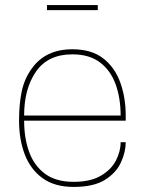

<svg xmlns="http://www.w3.org/2000/svg" viewBox="-20 -730 570 756"><path d="M270 6Q195 6 147.5 -28.5Q100 -63 77.5 -122Q55 -181 55 -255Q55 -320 65.5 -370Q76 -420 105 -460Q159 -536 265 -536Q340 -536 386 -500.5Q432 -465 453.5 -405.5Q475 -346 475 -275V-255H75Q75 -187 94.5 -132.5Q114 -78 157 -46Q200 -14 270 -14Q336 -14 377 -38Q418 -62 436.5 -98Q455 -134 455 -170H475Q475 -132 456.5 -91Q438 -50 393.5 -22Q349 6 270 6ZM455 -275Q455 -343 435.5 -397.5Q416 -452 374 -484Q332 -516 265 -516Q169 -516 122 -448.5Q75 -381 75 -275ZM365 -690H165V-710H365Z"/></svg>

Font: Tanohe Sans Thin
Style: Regular
Weight: 100
Designer: Village Type and Design LLC & Cristiano Sobral
Foundry: Cooper Hewitt Smithsonian Design Museum
Version: Version 1.00;September 29, 2021;FontCreator 13.0.0.2655 64-b